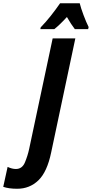

<svg xmlns="http://www.w3.org/2000/svg" viewBox="-175 -951 567 1185"><path d="M160 -771Q192 -796 238 -846Q265 -799 287 -771H369L372 -784Q357 -814 340.5 -858Q324 -902 317 -931H196Q169 -892 139 -854Q109 -816 76 -782L74 -771ZM141 -11 290 -714H150L5 -32Q-4 10 -21 51Q-38 92 -77 92Q-101 92 -128 79L-155 202Q-121 214 -69 214Q8 214 62 162Q116 110 141 -11Z"/></svg>

Font: Noto Sans UI Condensed ExtraBold
Style: Italic
Weight: 800
Width: 3
Designer: Monotype Design Team
Foundry: Monotype Imaging Inc.
Version: 1.001